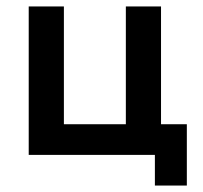

<svg xmlns="http://www.w3.org/2000/svg" viewBox="-20 -480 628 595"><path d="M479 -95H559V95H460V0H69V-460H178V-95H370V-460H479Z"/></svg>

Font: Jost* Medium
Style: Regular
Weight: 500
Version: Version 3.7